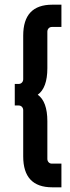

<svg xmlns="http://www.w3.org/2000/svg" viewBox="-20 -711 298 819"><path d="M242 -596V-691H203C120 -691 79 -647 79 -559V-373C79 -362 71 -353 60 -353H43V-261H60C71 -261 79 -252 79 -241V-44C79 44 120 88 203 88H242V-13H201C190 -13 182 -22 182 -33V-194C182 -250 168 -288 141 -307C168 -326 182 -364 182 -420V-576C182 -587 190 -596 201 -596Z"/></svg>

Font: sklik
Style: Regular
Weight: 400
Designer: Joe Prince
Foundry: Joe Prince
Version: Version 1.001